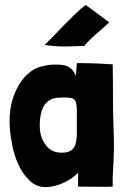

<svg xmlns="http://www.w3.org/2000/svg" viewBox="-20 -760 516 782"><path d="M166 2C189 2 213 -4 238 -15C262 -26 282 -40 298 -56V0L414 1L439 0V-14V-40C442 -84 444 -129 444 -173C444 -199 443 -226 442 -252C439 -313 441 -400 439 -498C418 -499 399 -500 383 -501C363 -502 328 -503 308 -503C299 -503 293 -503 293 -502L289 -451C284 -462 279 -471 272 -478C265 -484 258 -489 249 -492C238 -496 224 -497 209 -497C201 -497 192 -497 183 -496C160 -493 136 -487 121 -479C100 -467 83 -451 68 -431C53 -410 41 -386 32 -358C23 -330 19 -299 19 -266C19 -239 22 -210 28 -179C33 -148 42 -119 54 -92C66 -65 81 -43 100 -25C118 -7 140 2 166 2ZM231 -138C203 -138 181 -149 166 -170C150 -191 142 -216 142 -246C142 -255 142 -264 143 -273C147 -309 156 -332 174 -346C189 -359 204 -363 241 -363C255 -363 266 -362 273 -360C280 -358 285 -353 288 -346C291 -339 292 -328 293 -315V-259V-209C292 -194 290 -181 287 -171C283 -160 277 -152 269 -147C260 -141 248 -138 231 -138ZM220 -571C236 -570 308 -572 324 -573C331 -585 357 -608 372 -622C385 -632 392 -639 425 -669L329 -740C302 -720 275 -692 245 -662C232 -648 179 -594 162 -577C170 -575 207 -572 220 -571Z"/></svg>

Font: Londrina Solid CC
Style: CC
Weight: 400
Designer: Marcelo Magalhaes
Foundry: Tipos Pereira
Version: Version 1.003;FEAKit 1.0